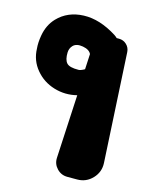

<svg xmlns="http://www.w3.org/2000/svg" viewBox="-101 -707 597 775"><g transform="rotate(15 197.0 -320.0)"><path d="M384.6 -89.9 359.5 -546.7C358.8 -558.9 354.1 -569.2 345.2 -577.6C336.4 -585.9 325.8 -590.1 313.7 -590.1H303.6C300 -593.8 295.9 -597.1 291.3 -600.1C243.1 -630.5 196.8 -645 152.3 -643.4C107.9 -641.8 71.6 -626.3 43.5 -596.9C24.4 -576.9 12.1 -551.6 6.8 -521.1C3.2 -500.4 2.2 -481.9 3.8 -465.7C4.8 -432.8 15.6 -404 36.2 -379.4C56.7 -354.7 82.7 -337.6 114.1 -328.1C145.5 -318.6 177.3 -317.9 209.7 -326.1L195.9 -61C195 -43.7 200.5 -28.8 212.4 -16.3C224.3 -3.7 238.9 2.5 256.2 2.5H297.1C322.2 2.5 343.4 -6.6 360.7 -24.8C378 -43.1 386 -64.8 384.6 -89.9ZM188.1 -426.4C162.6 -426 145.9 -430.3 138.1 -439.3C130.2 -448.3 126.6 -462.9 127.3 -483C127.7 -494.6 131.7 -504.4 139.4 -512.5C148.6 -522 162.5 -525.1 181 -521.8C199.4 -518.5 211.2 -511.1 216.3 -499.8L213 -435.7C208.6 -432.9 203.4 -430.5 197.5 -428.3C194.3 -427.1 191.2 -426.5 188.1 -426.4Z"/></g></svg>

Font: Qalbi
Style: Regular
Weight: 400
Version: Version 001.000